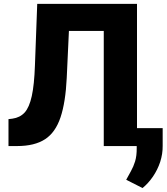

<svg xmlns="http://www.w3.org/2000/svg" viewBox="-20 -747 852 982"><path d="M67.4 0H23.4V-137.7L43.5 -140.1Q82 -145.5 106 -171.4Q129.9 -197.8 142.6 -255.9Q155.3 -313.5 158.7 -412.6L170.4 -727.1H680.7V0H510.7V-588.9H332.5L321.3 -348.1Q315.4 -224.1 289.6 -147Q263.7 -69.8 210.9 -35.2Q157.2 0 67.4 0ZM679.2 -91.8H812V-1Q812.5 40 799.3 81.1Q786.1 121.1 762.2 156.2Q738.3 190.9 709 214.8L625.5 172.4Q629.9 164.6 638.4 148.9Q647 133.3 649.4 128.9Q662.6 105.5 670.9 78.6Q679.7 49.3 679.2 10.7Z"/></svg>

Font: My Font
Style: Regular
Weight: 500
Designer: Rasmus Andersson
Foundry: rsms
Version: Version 0.001